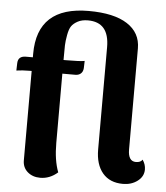

<svg xmlns="http://www.w3.org/2000/svg" viewBox="-53 -791 740 854"><g transform="rotate(5 316.5 -364.0)"><path d="M605 -105Q619 -85 619 -62Q619 -31 592 -10.5Q565 10 527 10Q468 10 436 -28Q404 -66 404 -133V-590Q404 -701 309 -701Q282 -701 263.5 -691Q245 -681 236 -668Q227 -655 222 -627.5Q217 -600 216.5 -581.5Q216 -563 216 -525Q216 -519 216 -516H228Q290 -516 310 -520L309 -488Q308 -472 298.5 -463.5Q289 -455 274 -455H216V-146Q216 -68 236 -16Q201 15 158 15Q124 15 101.5 -4.5Q79 -24 79 -56V-455H71Q37 -455 11 -451L12 -484Q13 -516 48 -516H79V-532Q79 -743 309 -743Q422 -743 481.5 -704.5Q541 -666 541 -596V-145Q541 -92 576 -92Q597 -92 605 -105Z"/></g></svg>

Font: Arima Koshi Bold
Style: Regular
Weight: 700
Designer: Joana Correia and Natanael Gama
Foundry: NDISCOVER
Version: Version 1.019;PS 001.019;hotconv 1.0.88;makeotf.lib2.5.64775